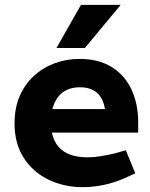

<svg xmlns="http://www.w3.org/2000/svg" viewBox="-20 -764 620 792"><path d="M321 8Q245 8 181 -22.5Q117 -53 78.5 -112Q40 -171 40 -255Q40 -318 61 -367Q82 -416 119.5 -450.5Q157 -485 205.5 -503Q254 -521 308 -521Q386 -521 440 -488Q494 -455 522 -395.5Q550 -336 550 -259V-217H194Q202 -181 221.5 -158.5Q241 -136 271.5 -125.5Q302 -115 341 -115Q366 -115 394.5 -119.5Q423 -124 452 -131L499 -144L538 -49L494 -29Q451 -10 407 -1Q363 8 321 8ZM196 -314H413Q406 -358 380.5 -381Q355 -404 309 -404Q280 -404 257.5 -394Q235 -384 219.5 -364Q204 -344 196 -314ZM213 -566 314 -744H478L330 -566Z"/></svg>

Font: REM Medium SemiBold
Style: Regular
Weight: 600
Version: Version 1.005;gftools[0.9.28]